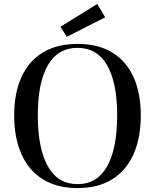

<svg xmlns="http://www.w3.org/2000/svg" viewBox="-20 -939 787 975"><path d="M374 16Q269 16 197 -29Q125 -74 88.5 -157Q52 -240 52 -354Q52 -465 88.5 -546.5Q125 -628 197 -672Q269 -716 374 -716Q479 -716 550.5 -672Q622 -628 658.5 -546.5Q695 -465 695 -354Q695 -240 658.5 -157Q622 -74 550.5 -29Q479 16 374 16ZM374 -4Q473 -4 524 -94.5Q575 -185 575 -354Q575 -519 524 -607.5Q473 -696 374 -696Q274 -696 223 -607.5Q172 -519 172 -354Q172 -185 223 -94.5Q274 -4 374 -4ZM474 -919 514 -851 319 -752 287 -803Z"/></svg>

Font: Bentinck
Style: Regular
Weight: 400
Designer: Jörg Drees
Foundry: Jörg Drees
Version: Version 1.000; ttfautohint (v1.8.4.7-5d5b)